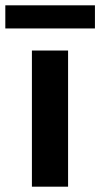

<svg xmlns="http://www.w3.org/2000/svg" viewBox="-61 -702 377 722"><path d="M195 -512H59V0H195ZM296 -682H-41V-595H296Z"/></svg>

Font: Geom SemiBold
Style: Bold
Weight: 600
Version: Version 1.102